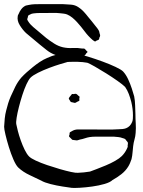

<svg xmlns="http://www.w3.org/2000/svg" viewBox="-48 -828 691 930"><path d="M589 -57Q586 -48 582 -38.5Q578 -29 573 -21Q560 0 539.5 16Q519 32 497 44Q486 55 458.5 63Q431 71 398.5 75.5Q366 80 338.5 81.5Q311 83 300 82Q285 80 255.5 75.5Q226 71 196.5 63.5Q167 56 152 47Q130 36 96.5 20.5Q63 5 40 -17Q29 -28 17 -55.5Q5 -83 -5 -115.5Q-15 -148 -21.5 -175.5Q-28 -203 -28 -214Q-27 -234 -25 -254Q-23 -274 -18 -293Q-14 -310 -8.5 -327.5Q-3 -345 4 -361Q14 -384 26 -408Q38 -432 55 -452Q68 -466 82 -478.5Q96 -491 111 -503Q127 -516 144 -527.5Q161 -539 180 -547Q203 -558 229 -564Q255 -570 277 -573Q286 -576 313.5 -570.5Q341 -565 377 -554Q413 -543 448.5 -530Q484 -517 511.5 -504Q539 -491 548 -482Q562 -467 572.5 -444.5Q583 -422 590.5 -399Q598 -376 602 -361Q606 -340 606.5 -318.5Q607 -297 608 -275Q608 -253 609.5 -230Q611 -207 609 -184Q608 -168 603.5 -152.5Q599 -137 597 -120Q595 -105 594 -89.5Q593 -74 589 -57ZM280 -528Q269 -525 244 -517.5Q219 -510 190 -499Q161 -488 136 -475.5Q111 -463 100 -452Q91 -443 80.5 -420.5Q70 -398 60.5 -368.5Q51 -339 43.5 -309.5Q36 -280 32.5 -257.5Q29 -235 31 -226Q33 -215 38.5 -193.5Q44 -172 52.5 -148Q61 -124 71.5 -102.5Q82 -81 93 -70Q102 -61 125.5 -50Q149 -39 180 -28.5Q211 -18 242 -9Q273 0 296.5 5Q320 10 329 9Q358 8 388 3Q399 -1 420 -9Q441 -17 465 -27Q489 -37 510 -49Q531 -61 542 -72Q557 -87 566 -106Q567 -108 568 -110.5Q569 -113 570 -115Q571 -118 570.5 -121Q570 -124 571 -127Q571 -129 571.5 -132.5Q572 -136 571 -138Q570 -140 568 -142.5Q566 -145 564 -147Q563 -149 561 -151.5Q559 -154 557 -155Q554 -157 546 -159Q536 -163 525.5 -164Q515 -165 504 -166H440Q427 -166 413.5 -166Q400 -166 386 -164Q374 -162 362.5 -158Q351 -154 339 -152Q335 -151 331 -149.5Q327 -148 323 -148Q319 -148 315 -149Q311 -150 307 -150Q306 -151 304.5 -150.5Q303 -150 302 -151Q300 -153 297.5 -155.5Q295 -158 293 -160Q292 -161 290 -163Q288 -165 287 -166Q286 -168 287 -172Q288 -176 289 -177Q289 -179 289 -182Q289 -185 290 -186Q291 -188 294.5 -189.5Q298 -191 299 -192Q313 -201 330 -201Q347 -201 363 -201Q374 -201 396.5 -201Q419 -201 445.5 -200.5Q472 -200 494.5 -200.5Q517 -201 528 -202Q536 -202 545.5 -203Q555 -204 563 -207Q583 -215 592 -237Q595 -244 595.5 -253Q596 -262 596 -269Q596 -300 588 -334Q583 -354 576 -372.5Q569 -391 558 -407Q547 -418 521.5 -436Q496 -454 466.5 -472.5Q437 -491 411.5 -505.5Q386 -520 375 -524Q353 -528 329 -528.5Q305 -529 280 -528ZM288 -357 297 -368Q298 -369 298.5 -370Q299 -371 300 -372Q302 -373 306 -372.5Q310 -372 312 -373Q314 -373 317 -373.5Q320 -374 321 -373Q324 -372 327 -369Q330 -366 332 -364Q336 -362 337 -360Q338 -359 337 -355Q336 -351 336 -349Q336 -348 336.5 -345Q337 -342 336 -340Q335 -339 331.5 -337.5Q328 -336 326 -335Q324 -334 321 -332Q318 -330 316 -330Q315 -329 312.5 -330Q310 -331 308 -331Q306 -332 301.5 -332.5Q297 -333 295 -334Q293 -336 291.5 -339.5Q290 -343 288 -345Q287 -347 286 -348Q285 -349 285 -350Q285 -351 288 -357ZM401 -634Q379 -653 362 -676Q345 -699 325 -721Q315 -732 303 -742Q291 -752 277 -758Q269 -761 260 -762Q251 -763 242 -764Q225 -766 207.5 -765.5Q190 -765 173 -765Q158 -765 143.5 -765Q129 -765 114 -763Q107 -763 96 -757Q95 -756 92.5 -755Q90 -754 89 -753Q87 -749 87 -745Q86 -743 85 -739.5Q84 -736 84 -734Q84 -732 86 -729Q88 -726 89 -724Q94 -716 100 -709.5Q106 -703 113 -697Q129 -684 144.5 -670.5Q160 -657 176 -644Q194 -630 214.5 -617Q235 -604 257 -599Q280 -594 303.5 -595.5Q327 -597 349 -593Q352 -593 356 -593Q360 -593 363 -591L370 -583Q371 -582 373.5 -580Q376 -578 376 -576Q376 -575 373.5 -573Q371 -571 370 -570Q369 -568 367 -565Q365 -562 363 -560Q361 -559 357 -558.5Q353 -558 350 -557Q340 -555 330.5 -554.5Q321 -554 311 -554Q298 -554 285.5 -554Q273 -554 260 -555Q236 -555 215 -564Q195 -572 178 -585.5Q161 -599 145 -612Q128 -626 111.5 -640Q95 -654 78 -668Q62 -683 48 -705.5Q34 -728 38 -750Q38 -754 42 -760Q47 -773 55.5 -784Q64 -795 77 -801L91 -804Q105 -807 119.5 -807.5Q134 -808 148 -808H256Q276 -807 296 -805.5Q316 -804 332 -793Q346 -784 357.5 -771.5Q369 -759 379 -746Q387 -736 396 -725.5Q405 -715 413 -704Q418 -698 423 -691.5Q428 -685 432 -677L435 -664Q437 -660 437 -656Q437 -651 433 -645Q433 -639 431 -637Q430 -635 425.5 -633.5Q421 -632 419 -631Q418 -630 416 -628.5Q414 -627 412 -627Q411 -627 407.5 -629.5Q404 -632 401 -634Z"/></svg>

Font: Rubik Vinyl
Style: Regular
Weight: 400
Designer: Hubert and Fischer, NaN
Foundry: Hubert and Fischer, NaN
Version: Version 2.200